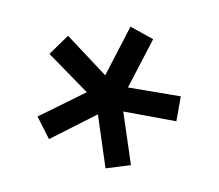

<svg xmlns="http://www.w3.org/2000/svg" viewBox="-50 -765 518 455"><g transform="rotate(10 209.5 -537.5)"><path d="M230 -367 190 -490 86 -412 50 -460 155 -537 52 -611 88 -661 191 -584 230 -708 288 -688 249 -565 376 -566V-506L248 -507L288 -385Z"/></g></svg>

Font: Cairo Play SemiBold
Style: Regular
Weight: 600
Designer: Mohamed Gaber, Accademia di Belle Arti di Urbino
Foundry: Kief Type Foundry, Accademia di Belle Arti di Urbino
Version: Version 3.130;gftools[0.9.24]